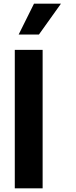

<svg xmlns="http://www.w3.org/2000/svg" viewBox="-20 -1020 410 1040"><path d="M164.1 -1000H310.1L190.9 -833H81.1ZM60.1 -750H210.9V0H60.1Z"/></svg>

Font: Oakes Grotesk
Style: Bold
Weight: 700
Designer: Samuel Oakes
Foundry: Samuel Oakes
Version: Version 1.0 | wf-rip DC20170320